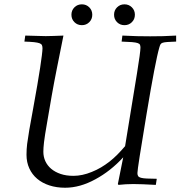

<svg xmlns="http://www.w3.org/2000/svg" viewBox="-20 -858 837 891"><path d="M707.5 -28.3 703.1 0Q669.4 -2 643.3 -2.9Q617.2 -3.9 598.6 -3.9Q580.6 -3.9 563.5 -2.9Q546.4 -2 529.8 0L526.9 -3.9Q537.6 -57.1 543.7 -87.6Q549.8 -118.2 551.8 -127.9Q493.2 -64 422.4 -25.9Q351.1 13.2 282.2 13.2Q242.2 13.2 209.2 2.4Q176.3 -8.3 152.6 -28.3Q128.9 -48.3 116 -76.7Q103 -105 103 -140.1Q103 -165.5 106 -190.4Q111.8 -236.8 133.8 -354Q155.8 -474.6 166.3 -543.7Q176.8 -612.8 177.2 -633.3Q177.2 -642.6 174.6 -648.4Q171.9 -654.3 163.1 -657.5Q154.3 -660.6 137.7 -662.4Q121.1 -664.1 93.3 -665L97.2 -692.9Q136.7 -691.9 160.4 -691.2Q184.1 -690.4 192.4 -690.4Q208 -690.4 228.5 -691.2Q249 -691.9 274.4 -692.9L243.7 -539.6Q230.5 -473.6 219.7 -412.1Q209 -350.6 198.7 -290Q192.9 -257.3 189.5 -235.4Q186 -213.4 184.3 -198.5Q182.6 -183.6 181.9 -173.3Q181.2 -163.1 181.2 -153.8Q181.2 -130.4 190.4 -110.1Q199.7 -89.8 217.5 -74.7Q235.4 -59.6 261.2 -50.8Q287.1 -42 320.8 -42Q361.8 -42 405.8 -60.1Q428.7 -69.3 449 -81.3Q469.2 -93.3 488 -107.9Q506.8 -122.6 524.7 -140.6Q542.5 -158.7 560.5 -179.7L615.7 -517.6Q631.8 -616.7 631.8 -637.2Q631.8 -645 629.6 -650.1Q627.4 -655.3 618.7 -658.2Q609.9 -661.1 592.3 -662.6Q574.7 -664.1 544.4 -665L547.9 -692.9Q584.5 -690.9 616 -690.2Q647.5 -689.5 676.8 -689.5Q706.1 -689.5 736.1 -690.2Q766.1 -690.9 797.4 -692.9V-665Q771.5 -664.1 757.1 -663.1Q742.7 -662.1 735.1 -659.7Q727.5 -657.2 724.9 -652.3Q722.2 -647.5 719.7 -638.7Q701.2 -576.2 659.7 -326.2Q638.7 -200.2 628.2 -132.8Q617.7 -65.4 617.7 -54.7Q617.7 -45.9 621.1 -40.8Q624.5 -35.6 634 -33Q643.6 -30.3 661.4 -29.5Q679.2 -28.8 707.5 -28.3ZM359.9 -837.9Q380.4 -837.9 394.3 -824Q408.2 -810.1 408.2 -789.6Q408.2 -769 394.3 -755.1Q380.4 -741.2 359.9 -741.2Q339.4 -741.2 325.4 -755.1Q311.5 -769 311.5 -789.6Q311.5 -810.1 325.4 -824Q339.4 -837.9 359.9 -837.9ZM557.6 -837.9Q578.1 -837.9 592 -824Q606 -810.1 606 -789.6Q606 -769 592 -755.1Q578.1 -741.2 557.6 -741.2Q537.1 -741.2 523.2 -755.1Q509.3 -769 509.3 -789.6Q509.3 -810.1 523.2 -824Q537.1 -837.9 557.6 -837.9Z"/></svg>

Font: XB Kayhan
Style: Italic
Weight: 400
Italic angle: -12°
Designer: Behnam
Foundry: Irmug
Version: Version 7.300 2009